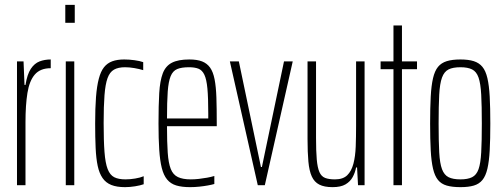

<svg xmlns="http://www.w3.org/2000/svg" viewBox="-20 -763 2077 791"><path d="M50 0V-510H77L81 -413H85Q92 -457 107 -479.5Q122 -502 143 -510Q164 -518 189 -518V-482Q146 -482 123.5 -456Q101 -430 93 -380Q85 -330 85 -259V0Z M249 -669V-743H288V-669ZM251 0V-510H286V0Z M495 8Q461 8 438.5 -1Q416 -10 402.5 -29.5Q389 -49 382.5 -79.5Q376 -110 374 -153.5Q372 -197 372 -254Q372 -318 375.5 -363Q379 -408 387 -438.5Q395 -469 408.5 -486Q422 -503 442.5 -510.5Q463 -518 492 -518Q512 -518 534 -515Q556 -512 570 -507V-474Q554 -479 533.5 -482.5Q513 -486 495 -486Q467 -486 449.5 -476Q432 -466 423 -441Q414 -416 410.5 -371Q407 -326 407 -256Q407 -183 410.5 -137Q414 -91 423.5 -66.5Q433 -42 450.5 -33Q468 -24 497 -24Q516 -24 537 -27.5Q558 -31 572 -37V-4Q558 1 536.5 4.5Q515 8 495 8Z M763 8Q729 8 706 1Q683 -6 668.5 -23.5Q654 -41 646.5 -71Q639 -101 636 -146Q633 -191 633 -254Q633 -329 636 -379.5Q639 -430 650.5 -460.5Q662 -491 688 -504.5Q714 -518 760 -518Q792 -518 812.5 -510Q833 -502 845.5 -484.5Q858 -467 864 -436.5Q870 -406 871.5 -361.5Q873 -317 873 -256V-243H668Q668 -177 671 -134Q674 -91 683.5 -67Q693 -43 713 -33.5Q733 -24 766 -24Q782 -24 799.5 -26Q817 -28 833.5 -31Q850 -34 863 -38V-5Q853 -2 836.5 1Q820 4 801 6Q782 8 763 8ZM838 -255V-296Q838 -360 834.5 -398Q831 -436 822 -455Q813 -474 797.5 -480Q782 -486 759 -486Q728 -486 710 -478.5Q692 -471 683 -449Q674 -427 671 -385.5Q668 -344 668 -275H858Z M1042 0 927 -510H964L1055 -75H1059L1150 -510H1186L1071 0Z M1350 8Q1316 8 1295.5 -2.5Q1275 -13 1264.5 -36Q1254 -59 1250.5 -97Q1247 -135 1247 -190V-510H1282V-195Q1282 -140 1285 -106Q1288 -72 1296 -54Q1304 -36 1319.5 -30Q1335 -24 1360 -24Q1393 -24 1410.5 -41Q1428 -58 1436 -88.5Q1444 -119 1445.5 -159.5Q1447 -200 1447 -246V-510H1482V0H1455L1451 -73H1447Q1443 -52 1433 -33.5Q1423 -15 1403.5 -3.5Q1384 8 1350 8Z M1601 0V-478H1548V-510H1601V-658H1636V-510H1698V-478H1636V0Z M1877 8Q1843 8 1820.5 1.5Q1798 -5 1784.5 -21.5Q1771 -38 1764 -68Q1757 -98 1754.5 -143.5Q1752 -189 1752 -254Q1752 -319 1754.5 -365Q1757 -411 1764 -441Q1771 -471 1784.5 -487.5Q1798 -504 1820.5 -511Q1843 -518 1877 -518Q1910 -518 1932 -511Q1954 -504 1967.5 -487.5Q1981 -471 1988 -441Q1995 -411 1997.5 -365Q2000 -319 2000 -254Q2000 -189 1997.5 -143.5Q1995 -98 1988 -68Q1981 -38 1967.5 -21.5Q1954 -5 1932 1.5Q1910 8 1877 8ZM1877 -24Q1907 -24 1925 -33Q1943 -42 1951.5 -66Q1960 -90 1962.5 -135.5Q1965 -181 1965 -254Q1965 -327 1962.5 -373Q1960 -419 1951.5 -443.5Q1943 -468 1925 -477Q1907 -486 1877 -486Q1846 -486 1828 -477Q1810 -468 1801 -443.5Q1792 -419 1789.5 -373Q1787 -327 1787 -254Q1787 -181 1789.5 -135.5Q1792 -90 1801 -66Q1810 -42 1828 -33Q1846 -24 1877 -24Z"/></svg>

Font: Saira UltraCondensed Thin
Style: Regular
Weight: 250
Width: 1
Designer: Hector Gatti with collaboration of the Omnibus-Type team
Foundry: Omnibus-Type
Version: Version 1.101